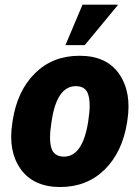

<svg xmlns="http://www.w3.org/2000/svg" viewBox="-20 -771 569 802"><path d="M247.1 -116.7Q324.2 -116.7 347.7 -258.8L349.1 -269Q359.9 -336.9 349.1 -374Q338.9 -411.1 296.9 -411.1Q218.3 -411.1 196.3 -269L194.8 -258.8Q183.6 -189.5 194.3 -153.3Q205.1 -117.2 247.1 -116.7ZM512.2 -269 510.7 -258.8Q490.7 -134.8 417 -62.5Q343.8 9.8 231.4 10.3Q119.1 9.8 65.9 -65.4Q12.7 -140.6 31.7 -258.8L33.2 -269Q52.7 -392.6 126.5 -465.3Q200.2 -538.1 312.5 -538.1Q424.8 -538.1 477.5 -462.4Q530.3 -386.7 512.2 -269ZM324.7 -751.5H470.7L471.7 -749L334 -582.5H253.4Z"/></svg>

Font: Roboto-BlackItalic
Style: Italic
Weight: 900
Italic angle: -12°
Designer: Google
Version: Version 1.100141; 2013